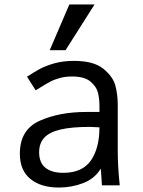

<svg xmlns="http://www.w3.org/2000/svg" viewBox="-20 -831 640 861"><path d="M69 -141.5Q69 -249.5 157.5 -289.2Q246 -329 368 -329H426V-356Q426 -387 419.5 -414.5Q413 -442 386 -465Q359 -488 303 -488Q273 -488 248.2 -481.2Q223.5 -474.5 204.8 -464.5Q186 -454.5 160.5 -438.5L140 -426L101 -487Q135 -509 159.5 -522.2Q184 -535.5 223.2 -546.8Q262.5 -558 311.5 -558Q400.5 -558 444 -522.2Q487.5 -486.5 497.8 -445.5Q508 -404.5 508 -363V-155Q508 -84 517 0H437L435 -33.5L432 -75Q405.5 -30.5 353.8 -10.2Q302 10 244 10Q163 10 116 -28.8Q69 -67.5 69 -141.5ZM426 -260 383 -262Q301 -262 251.2 -250.2Q201.5 -238.5 178.5 -213.5Q155.5 -188.5 155.5 -148.5Q155.5 -101 184 -78.5Q212.5 -56 264 -56Q349 -56 387.5 -111.2Q426 -166.5 426 -260ZM203 -606 291 -811H404L274 -606Z"/></svg>

Font: JuliaMono
Style: Regular
Weight: 400
Monospace: yes
Designer: cormullion
Foundry: corm
Version: Version 0.055; ttfautohint (v1.8.4)